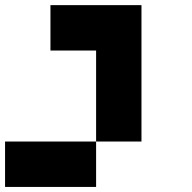

<svg xmlns="http://www.w3.org/2000/svg" viewBox="-20 -740 761 760"><path d="M540 -540Q540 -419.9 540 -179.7Q480.5 -179.7 360.4 -179.7Q360.4 -299.8 360.4 -540Q299.8 -540 179.7 -540Q179.7 -599.6 179.7 -719.7Q299.8 -719.7 540 -719.7Q540 -660.2 540 -540ZM0 -179.7Q59.6 -179.7 179.7 -179.7Q240.2 -179.7 360.4 -179.7Q360.4 -120.1 360.4 0Q240.2 0 0 0Q0 -59.6 0 -179.7Z"/></svg>

Font: Pixelfont
Style: 5 px
Weight: 400
Designer: Eugene Lysy
Version: Version 1.0.2 (beta)